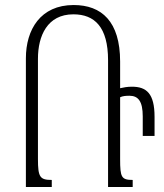

<svg xmlns="http://www.w3.org/2000/svg" viewBox="-20 -744 653 764"><path d="M186 0V-28C139 -28 131 -39 131 -111V-510C131 -601 168 -687 272 -687C356 -687 410 -637 410 -504V0H508V-28C463 -28 458 -39 458 -110V-357C468 -362 481 -363 495 -363C530 -363 548 -341 548 -281V-203H595V-279C595 -372 563 -399 505 -399C486 -399 471 -396 458 -393V-499C458 -659 384 -724 273 -724C141 -724 83 -626 83 -512V0Z"/></svg>

Font: Noto Serif Armenian ExtraCondensed Light
Style: Regular
Weight: 300
Width: 2
Designer: Monotype Design Team
Foundry: Monotype Imaging Inc.
Version: Version 2.008